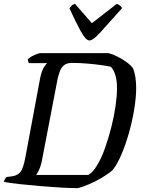

<svg xmlns="http://www.w3.org/2000/svg" viewBox="-30 -981 744 1001"><path d="M376 0Q342 0 289 -3Q236 -6 177.5 -11Q119 -16 69 -21.5Q19 -27 -10 -33Q-5 -50 4 -58L34 -62Q65 -67 78.5 -87Q92 -107 102 -159L179 -572Q187 -611 198.5 -629.5Q210 -648 216 -652H121Q115 -661 115 -672Q121 -679 134.5 -686.5Q148 -694 161.5 -699Q175 -704 181 -704H536Q559 -698 584.5 -685Q610 -672 631.5 -656Q653 -640 664 -624Q672 -604 676 -577.5Q680 -551 680 -523Q680 -474 670 -412.5Q660 -351 642.5 -289Q625 -227 603 -175.5Q581 -124 557 -94Q534 -74 502 -55Q470 -36 436.5 -21.5Q403 -7 376 0ZM158 -69H430Q454 -82 476.5 -119.5Q499 -157 517.5 -209Q536 -261 550.5 -318.5Q565 -376 572.5 -429Q580 -482 580 -520Q580 -599 548 -633Q531 -637 498.5 -641.5Q466 -646 426 -649.5Q386 -653 346 -653Q319 -653 304.5 -641.5Q290 -630 283 -611.5Q276 -593 271 -573L187 -136Q181 -110 172.5 -93Q164 -76 158 -69ZM436 -770Q418 -770 392 -816.5Q366 -863 332 -938Q338 -945 343.5 -951.5Q349 -958 361 -961L449 -860L579 -961Q603 -951 606 -938Q539 -864 497.5 -817Q456 -770 436 -770Z"/></svg>

Font: Texturina
Style: Italic
Weight: 400
Italic angle: -11°
Designer: Guillermo Torres Carreño
Foundry: Omnibus-Type
Version: Version 1.002; ttfautohint (v1.8.3)